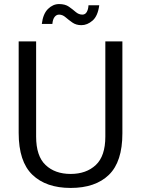

<svg xmlns="http://www.w3.org/2000/svg" viewBox="-20 -914 695 946"><path d="M328 12Q207 12 139.5 -53Q72 -118 72 -259V-710H158V-241Q158 -145 204.5 -101Q251 -57 328 -57Q405 -57 452 -101Q499 -145 499 -241V-710H583V-257Q583 -117 516.5 -52.5Q450 12 328 12ZM381 -790Q355 -790 336.5 -803Q318 -816 303 -829Q288 -842 271 -842Q258 -842 249 -830.5Q240 -819 238 -796H186Q192 -846 216.5 -870Q241 -894 271 -894Q301 -894 319.5 -881Q338 -868 353 -855Q368 -842 386 -842Q400 -842 407.5 -855Q415 -868 416 -888H469Q462 -835 436 -812.5Q410 -790 381 -790Z"/></svg>

Font: Special Gothic
Style: Regular
Weight: 400
Designer: Alistair McCready
Foundry: Monolith
Version: Version 1.010; ttfautohint (v1.8.4.7-5d5b)